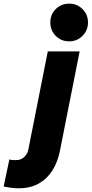

<svg xmlns="http://www.w3.org/2000/svg" viewBox="-140 -807 499 1045"><path d="M-38.1 217.8Q-59.1 217.8 -79.3 215.1Q-99.6 212.4 -120.1 208L-88.9 60.5Q-83 63.5 -70.8 64Q-58.6 64.5 -53.7 64.5Q-24.9 64.5 -7.6 46.9Q9.8 29.3 13.7 9.8L120.1 -527.3H293.5L186 14.6Q173.8 75.7 144.8 121.3Q115.7 167 70.1 192.4Q24.4 217.8 -38.1 217.8ZM236.3 -582Q192.9 -582 163.3 -611.8Q133.8 -641.6 133.8 -685.1Q133.8 -728 163.3 -757.6Q192.9 -787.1 236.3 -787.1Q279.3 -787.1 309.1 -757.6Q338.9 -728 338.9 -685.1Q338.9 -641.6 309.1 -611.8Q279.3 -582 236.3 -582Z"/></svg>

Font: Reddit Sans Black
Style: Italic
Weight: 900
Italic angle: -11.25°
Designer: Stephen Hutchings
Version: Version 1.013